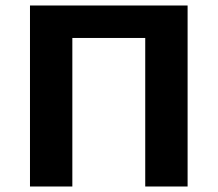

<svg xmlns="http://www.w3.org/2000/svg" viewBox="-20 -678 791 698"><path d="M508 0V-658H662V0ZM89 0V-658H243V0ZM137 -540V-658H613V-540Z"/></svg>

Font: Ysabeau Infant ExtraBold
Style: Regular
Weight: 800
Designer: Christian Thalmann (Catharsis Fonts)
Version: Version 2.001;gftools[0.9.30]; featfreeze: ss01,ss02,lnum